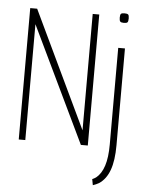

<svg xmlns="http://www.w3.org/2000/svg" viewBox="-61 -766 761 1022"><g transform="rotate(5 319.5 -255.0)"><path d="M60 0V-702H97L394 -78V-700H429V0H392L95 -619V0ZM563 -667Q549 -667 544 -672Q539 -677 539 -693Q539 -709 543.5 -713.5Q548 -718 563 -718Q577 -718 582 -713.5Q587 -709 587 -693Q587 -677 582.5 -672Q578 -667 563 -667ZM581 -532V-15Q581 67 562.5 118Q544 169 506 194Q490 203 474 208L468 176Q478 172 488 165Q516 143 530.5 98.5Q545 54 545 -16V-532Z"/></g></svg>

Font: Georama SemiCondensed ExtraLight
Style: Regular
Weight: 200
Width: 4
Designer: Jean-Baptiste Levee
Foundry: Production Type
Version: Version 1.000